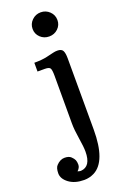

<svg xmlns="http://www.w3.org/2000/svg" viewBox="-234 -801 723 1106"><g transform="rotate(-20 127.5 -248.0)"><path d="M172.4 -596.7Q140.6 -596.7 118.4 -617.9Q96.2 -639.2 96.2 -669.9Q96.2 -701.2 118.7 -722.9Q141.1 -744.6 172.4 -744.6Q203.6 -744.6 226.1 -722.9Q248.5 -701.2 248.5 -669.9Q248.5 -639.2 226.3 -617.9Q204.1 -596.7 172.4 -596.7ZM59.1 189Q71.8 193.4 79.1 192.9Q141.1 188.5 141.1 97.2Q141.1 68.8 132.1 13.2Q123 -42.5 123 -81.1V-373.5Q123 -408.7 116.9 -419.4Q110.8 -430.2 84 -430.2H39.1V-483.9Q86.9 -483.9 117.4 -491Q147.9 -498 160.9 -501.2Q173.8 -504.4 187 -504.4Q212.4 -504.4 220.5 -489.5Q228.5 -474.6 228.5 -441.9L229 -4.9Q229 189 140.6 234.4Q111.3 249 79.1 249Q22 249 -13.7 222.4Q-49.3 195.8 -49.3 162.4Q-49.3 128.9 -35.6 114.7Q-12.2 89.8 14.6 89.8Q41.5 89.8 54.4 102.3Q67.4 114.7 72 125.5Q76.7 136.2 76.7 154.3Q76.7 172.4 59.1 189Z"/></g></svg>

Font: Arbutus Slab
Style: Regular
Weight: 400
Designer: Karolina Lach
Foundry: Karolina Lach
Version: Version 1.001; ttfautohint (v0.92) -l 10 -r 16 -G 200 -x 7 -